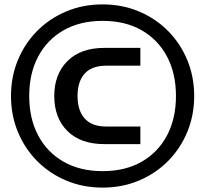

<svg xmlns="http://www.w3.org/2000/svg" viewBox="-20 -794 934 874"><path d="M447 60Q357 60 280.5 27.5Q204 -5 148 -62Q92 -119 61 -194.5Q30 -270 30 -357Q30 -444 61 -519.5Q92 -595 148 -652Q204 -709 280.5 -741.5Q357 -774 447 -774Q537 -774 613.5 -741.5Q690 -709 746 -652Q802 -595 833 -519.5Q864 -444 864 -357Q864 -270 833 -194.5Q802 -119 746 -62Q690 -5 613.5 27.5Q537 60 447 60ZM447 -15Q550 -15 624.5 -57.5Q699 -100 740 -177Q781 -254 781 -357Q781 -460 740 -537Q699 -614 624.5 -656.5Q550 -699 447 -699Q345 -699 270 -656.5Q195 -614 154 -537Q113 -460 113 -357Q113 -254 154 -177Q195 -100 270 -57.5Q345 -15 447 -15ZM455 -138Q347 -138 287 -197.5Q227 -257 227 -357Q227 -456 287 -516Q347 -576 455 -576H619V-495H464Q398 -495 365.5 -459Q333 -423 333 -357Q333 -291 365.5 -254.5Q398 -218 464 -218H619V-138Z"/></svg>

Font: Zen Dots
Style: Regular
Weight: 400
Designer: Yoshimichi Ohira
Foundry: A-1 Corp ZenFonts
Version: Version 1.000; ttfautohint (v1.8.3)